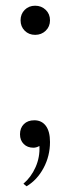

<svg xmlns="http://www.w3.org/2000/svg" viewBox="-20 -512 244 672"><path d="M52 -441Q52 -463 66.5 -477.5Q81 -492 103 -492Q125 -492 140 -477.5Q155 -463 155 -441Q155 -419 140 -404.5Q125 -390 103 -390Q81 -390 66.5 -404.5Q52 -419 52 -441ZM62 131Q89 108 104.5 73Q120 38 118 -1Q107 5 97 5Q76 5 63 -8Q50 -21 50 -42Q50 -64 63.5 -77.5Q77 -91 100 -91Q126 -91 140.5 -71.5Q155 -52 155 -15Q155 34 132.5 76Q110 118 73 140Z"/></svg>

Font: Fahkwang Light
Style: Regular
Weight: 300
Version: Version 1.000; ttfautohint (v1.6)